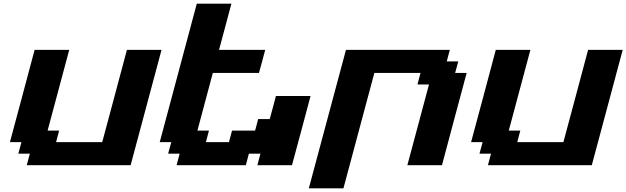

<svg xmlns="http://www.w3.org/2000/svg" viewBox="-20 -895 3393 1040"><path d="M125 0H687.5Q715.3 -104 771.2 -312.3Q827.1 -520.5 855 -625H667.5Q645.5 -542 600.8 -375.2Q556.2 -208.5 533.7 -125H283.7L300.3 -187.5H237.8L355 -625H167.5Q145.5 -542 100.8 -375Q56.2 -208 33.7 -125H96.2L79.1 -62.5H141.6Z M1374 0H1561.5Q1578.6 -62.5 1612.1 -187.5Q1645.5 -312.5 1662.1 -375H1474.6Q1469.2 -354 1458 -312.3Q1446.8 -270.5 1440.9 -250H1378.4L1361.8 -187.5H1236.8L1220.2 -125H1095.2L1111.8 -187.5H1049.3L1132.8 -500H1382.8Q1388.7 -520.5 1399.9 -562.3Q1411.1 -604 1416.5 -625H1166.5Q1177.7 -667 1200 -750Q1222.2 -833 1233.4 -875H1045.9L845.2 -125H907.7L890.6 -62.5H953.1L936.5 0H1311.5L1328.1 -62.5H1390.6Z M1652.8 125H1840.3Q1868.2 20.5 1924.1 -187.7Q1980 -396 2007.8 -500H2257.8L2241.2 -437.5H2303.7L2186.5 0H2374Q2396 -83 2440.7 -250Q2485.4 -417 2507.8 -500H2445.3L2462.4 -562.5H2399.9L2416.5 -625H1854Q1820.3 -500 1753.4 -250Q1686.5 0 1652.8 125Z M2623 0H3185.5Q3213.4 -104 3269.3 -312.3Q3325.2 -520.5 3353 -625H3165.5Q3143.6 -542 3098.9 -375.2Q3054.2 -208.5 3031.7 -125H2781.7L2798.3 -187.5H2735.8L2853 -625H2665.5Q2643.6 -542 2598.9 -375Q2554.2 -208 2531.7 -125H2594.2L2577.1 -62.5H2639.6Z"/></svg>

Font: Faithful 32x
Style: SemiboldOblique
Weight: 400
Foundry: Faithful Resource Pack
Version: Version 1.0; January 27, 2023